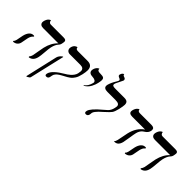

<svg xmlns="http://www.w3.org/2000/svg" viewBox="-1 -1573 2620 2620"><g transform="rotate(45 1308.5 -263.0)"><path d="M404.8 -295.9Q397.5 -262.7 392.1 -190.4Q386.7 -118.2 378.9 -85Q359.4 2 287.1 12.2L280.8 2Q298.8 -19 306.2 -48.8Q310.1 -66.9 321.3 -133.8Q332.5 -199.7 337.9 -223.1Q365.2 -341.3 438 -408.2H143.1Q112.3 -408.2 95.7 -422.6Q79.1 -437 79.1 -460.9Q79.1 -473.1 81.1 -479Q85.9 -500 94.2 -515.9Q102.5 -531.7 110.8 -539.8Q119.1 -547.9 126.7 -552.7Q134.3 -557.6 139.2 -558.6L144 -560.1Q144 -542 154.5 -529.1Q165 -516.1 183.1 -516.1H429.2Q458 -516.1 469.5 -507.8Q481 -499.5 481 -481.9Q481 -471.2 478 -458L473.1 -434.1Q470.2 -421.4 461.7 -409.4Q453.1 -397.5 444.1 -387.7Q435.1 -377.9 423.8 -354Q412.6 -330.1 404.8 -295.9ZM92.8 -159.2Q90.3 -149.4 83 -108.4Q75.7 -67.4 73.2 -58.1Q66.4 -27.8 43 -8.3Q19.5 11.2 -16.1 13.2L-21 2Q-3.9 -11.7 2 -41L11.7 -90.8L21 -138.2Q33.2 -189.9 58.6 -219Q84 -248 120.1 -248Q130.9 -248 136.2 -244.1L132.8 -231Q119.6 -223.6 108.9 -203.9Q98.1 -184.1 92.8 -159.2Z M688.5 -38.1Q687.5 -35.6 685.5 -23.2Q683.6 -10.7 681.6 -2.9Q674.3 29.8 640.6 29.8Q617.7 29.8 617.7 7.8Q617.7 3.9 619.6 -7.8Q637.7 -85 800.8 -180.2Q809.6 -184.6 823.7 -194.3Q837.9 -204.1 858.2 -221.2Q878.4 -238.3 895.3 -262Q912.1 -285.6 917.5 -310.1Q924.3 -345.2 924.3 -356.9Q924.3 -413.1 858.4 -413.1H656.7Q627 -413.1 609.9 -429.2Q592.8 -445.3 592.8 -471.2Q592.8 -476.1 594.7 -487.8Q599.1 -506.3 607.4 -520Q615.7 -533.7 624.5 -540Q633.3 -546.4 641.6 -550.3Q649.9 -554.2 655.3 -554.7L660.6 -555.2Q660.6 -521 701.7 -521H888.7Q981.4 -521 981.4 -431.2Q981.4 -397.9 969.7 -344.2Q962.4 -313 953.9 -288.8Q945.3 -264.6 932.9 -246.1Q920.4 -227.5 909.9 -215.1Q899.4 -202.6 880.6 -189.5Q861.8 -176.3 849.1 -168.9Q836.4 -161.6 810.5 -147.9Q787.1 -135.3 778.8 -130.4L752.9 -115.2Q735.8 -104.5 728.8 -98.1Q721.7 -91.8 711.7 -81.5Q701.7 -71.3 696.5 -60.8Q691.4 -50.3 688.5 -38.1ZM454.6 220.2 445.3 215.8 552.7 -251Q563 -292 607.4 -324.2H616.7L498.5 184.1Q496.1 198.2 454.6 220.2Z M1089.4 -243.2 1085 -250Q1136.7 -282.7 1156.2 -360.8Q1158.2 -368.7 1158.2 -372.1Q1158.2 -391.1 1140.1 -402.3Q1122.1 -413.6 1090.3 -415Q1056.2 -415.5 1037.6 -429.4Q1019 -443.4 1019 -467.8Q1019 -473.1 1021 -486.8Q1025.4 -505.4 1033.2 -519.8Q1041 -534.2 1048.6 -541.3Q1056.2 -548.3 1063.2 -552.7Q1070.3 -557.1 1074.7 -558.1L1079.1 -559.1V-554.2Q1079.1 -542.5 1084.2 -535.2Q1089.4 -527.8 1100.3 -525.1Q1111.3 -522.5 1119.1 -521.7Q1127 -521 1141.1 -521Q1180.7 -521 1196.8 -510.7Q1212.9 -500.5 1212.9 -471.2Q1212.9 -448.2 1204.1 -411.1Q1200.2 -392.1 1192.6 -371.3Q1185.1 -350.6 1171.9 -325.2Q1158.7 -299.8 1137.2 -277.6Q1115.7 -255.4 1089.4 -243.2Z M1369.6 -558.1Q1368.7 -554.2 1368.7 -546.9Q1368.7 -530.8 1383.3 -525.4Q1397.9 -520 1426.8 -520H1596.7Q1637.7 -520 1654.8 -504.9Q1671.9 -489.7 1671.9 -456.1Q1671.9 -428.2 1656.7 -360.8Q1641.1 -296.9 1622.6 -269.5Q1606 -245.6 1535.6 -182.1L1483.9 -134.8Q1467.8 -119.1 1451.7 -98.1Q1435.5 -77.1 1431.6 -61Q1430.2 -52.7 1429.4 -41.3Q1428.7 -29.8 1427.7 -24.9Q1418.9 11.2 1386.7 11.2Q1360.8 11.2 1360.8 -14.2Q1360.8 -18.1 1362.8 -29.8Q1376 -87.4 1512.7 -201.2Q1547.4 -230 1562 -244.6Q1576.7 -259.3 1587.9 -279.8Q1599.1 -299.8 1606.4 -332Q1611.8 -355 1611.8 -365.2Q1611.8 -389.2 1594 -401.1Q1576.2 -413.1 1531.7 -413.1H1379.9Q1308.6 -413.1 1308.6 -460.9Q1308.6 -467.3 1310.5 -479Q1324.7 -534.2 1363.8 -597.2Q1379.9 -624 1381.8 -632.8Q1382.8 -634.8 1382.8 -638.2Q1382.8 -653.8 1356.4 -663.1Q1329.6 -673.8 1329.6 -690.9Q1329.6 -691.9 1330.1 -694.3Q1330.6 -696.8 1330.6 -698.2Q1333 -707.5 1336.4 -715.1Q1339.8 -722.7 1343.5 -727.3Q1347.2 -731.9 1351.1 -735.6Q1355 -739.3 1358.9 -741.2L1364.7 -744.1Q1367.7 -745.1 1369.6 -745.6L1371.6 -746.1Q1369.6 -726.6 1395.5 -719.2Q1426.8 -710.9 1426.8 -688Q1426.8 -682.1 1425.8 -678.2Q1424.8 -675.8 1408.4 -642.1Q1392.1 -608.4 1388.7 -602.1Q1373.5 -574.7 1369.6 -558.1Z M2053.2 -291Q2044.9 -256.3 2034.9 -188Q2024.9 -119.6 2017.1 -85Q1996.6 1 1929.2 1H1918.5Q1935.1 -17.1 1942.4 -48.8Q1949.7 -80.6 1959.2 -132.1Q1968.8 -183.6 1974.1 -207Q2006.8 -346.2 2106.4 -413.1H1859.4Q1795.4 -413.1 1795.4 -457Q1795.4 -462.4 1797.4 -474.1Q1802.2 -495.1 1810.5 -511Q1818.8 -526.9 1826.9 -534.7Q1835 -542.5 1842 -547.4Q1849.1 -552.2 1854 -553.2L1858.4 -554.2Q1858.4 -520 1899.4 -520H2121.1Q2179.2 -520 2179.2 -478Q2179.2 -471.7 2177.2 -458Q2171.9 -435.5 2159.4 -419.7Q2147 -403.8 2132.3 -394Q2117.7 -384.3 2102.5 -373Q2087.4 -361.8 2074 -341.3Q2060.5 -320.8 2053.2 -291Z M2562 -295.9Q2554.7 -262.7 2549.3 -190.4Q2543.9 -118.2 2536.1 -85Q2516.6 2 2444.3 12.2L2438 2Q2456.1 -19 2463.4 -48.8Q2467.3 -66.9 2478.5 -133.8Q2489.7 -199.7 2495.1 -223.1Q2522.5 -341.3 2595.2 -408.2H2300.3Q2269.5 -408.2 2252.9 -422.6Q2236.3 -437 2236.3 -460.9Q2236.3 -473.1 2238.3 -479Q2243.2 -500 2251.5 -515.9Q2259.8 -531.7 2268.1 -539.8Q2276.4 -547.9 2283.9 -552.7Q2291.5 -557.6 2296.4 -558.6L2301.3 -560.1Q2301.3 -542 2311.8 -529.1Q2322.3 -516.1 2340.3 -516.1H2586.4Q2615.2 -516.1 2626.7 -507.8Q2638.2 -499.5 2638.2 -481.9Q2638.2 -471.2 2635.3 -458L2630.4 -434.1Q2627.4 -421.4 2618.9 -409.4Q2610.4 -397.5 2601.3 -387.7Q2592.3 -377.9 2581.1 -354Q2569.8 -330.1 2562 -295.9ZM2250 -159.2Q2247.6 -149.4 2240.2 -108.4Q2232.9 -67.4 2230.5 -58.1Q2223.6 -27.8 2200.2 -8.3Q2176.8 11.2 2141.1 13.2L2136.2 2Q2153.3 -11.7 2159.2 -41L2168.9 -90.8L2178.2 -138.2Q2190.4 -189.9 2215.8 -219Q2241.2 -248 2277.3 -248Q2288.1 -248 2293.5 -244.1L2290 -231Q2276.9 -223.6 2266.1 -203.9Q2255.4 -184.1 2250 -159.2Z"/></g></svg>

Font: Linux Libertine G
Style: Italic
Weight: 400
Italic angle: -12°
Designer: Philipp H. Poll
Foundry: Philipp H. Poll
Version: Version 5.1.3